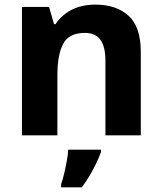

<svg xmlns="http://www.w3.org/2000/svg" viewBox="-20 -576 690 817"><path d="M385.1 -556.4Q475 -556.4 527 -509Q579.1 -461.6 579.1 -355.6V0H428.6V-318Q428.6 -376.9 407.5 -406.4Q386.3 -436 341 -436Q273.3 -436 248.8 -389.6Q224.2 -343.2 224.2 -256V0H73.4V-546.4H188.8L209.9 -473.4H216.1Q234.1 -500.2 259.4 -518.7Q284.7 -537.2 316.3 -546.8Q348 -556.4 385.1 -556.4ZM409.6 71.2Q401.3 94.7 389.1 119.8Q376.9 144.8 362 170.4Q347 195.9 328.4 221H240.1V207.8Q246.9 188.3 253.3 161.5Q259.6 134.7 264.5 107.8Q269.4 80.8 270.1 61H409.6Z"/></svg>

Font: Noto Sans Khmer UI
Style: Regular
Weight: 400
Designer: Danh Hong and the Monotype Design Team
Foundry: Monotype Imaging Inc.
Version: Version 2.002